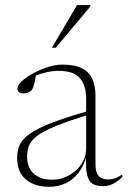

<svg xmlns="http://www.w3.org/2000/svg" viewBox="-20 -710 492 740"><path d="M330.5 -285V-270Q247 -245.5 197.5 -225.2Q148 -205 123.8 -186.8Q99.5 -168.5 92 -148.8Q84.5 -129 84.5 -106Q84.5 -64 110.2 -40.8Q136 -17.5 180.5 -17.5Q216 -17.5 246 -34.2Q276 -51 294 -78.2Q312 -105.5 312 -136.5V-331Q312 -380.5 287.8 -408.8Q263.5 -437 205.5 -437Q181 -437 153 -430Q125 -423 88.5 -407L119 -423Q116.5 -407 113.8 -394.5Q111 -382 108 -373.8Q105 -365.5 100.5 -361Q95.5 -356 87.2 -353Q79 -350 70.5 -350Q59.5 -350 53.2 -355.2Q47 -360.5 47 -368Q47 -381.5 64.5 -397.5Q82 -413.5 108.8 -428Q135.5 -442.5 165.2 -451.8Q195 -461 220 -461Q269.5 -461 297.2 -446.2Q325 -431.5 336.5 -404.2Q348 -377 348 -340V-76.5Q348 -54.5 354 -41.8Q360 -29 371 -23.8Q382 -18.5 396 -18.5Q410 -18.5 422 -22.2Q434 -26 451.5 -37.5V-28Q433.5 -10.5 415.8 -1.5Q398 7.5 377.5 7.5Q352 7.5 336.8 -1.8Q321.5 -11 315.5 -37Q309.5 -63 312 -113L315 -114Q304 -71 282.5 -43.8Q261 -16.5 232.2 -3.2Q203.5 10 169.5 10Q114 10 80 -18.2Q46 -46.5 46 -102Q46 -128 55.2 -150Q64.5 -172 93 -193Q121.5 -214 178.5 -236.2Q235.5 -258.5 330.5 -285ZM180 -526 277 -690.5H328V-685L195 -526Z"/></svg>

Font: Newsreader 36pt ExtraLight
Style: Regular
Weight: 250
Designer: Hugues Gentile
Foundry: Production Type
Version: Version 1.003